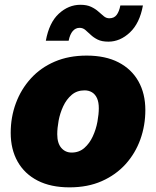

<svg xmlns="http://www.w3.org/2000/svg" viewBox="-20 -784 662 814"><path d="M274.9 10.3Q195.3 10.3 139.6 -18.3Q84 -46.9 54.7 -98.9Q25.4 -150.9 25.4 -220.7Q25.4 -287.6 47.4 -346.7Q69.3 -405.8 110.8 -451.4Q152.3 -497.1 211.9 -522.7Q271.5 -548.3 347.2 -548.3Q426.8 -548.3 482.2 -519.8Q537.6 -491.2 566.9 -439.2Q596.2 -387.2 596.2 -317.4Q596.2 -252 575 -192.9Q553.7 -133.8 512.5 -88.1Q471.2 -42.5 411.6 -16.1Q352.1 10.3 274.9 10.3ZM283.7 -137.2Q315.4 -137.2 337.6 -156.7Q359.9 -176.3 373.5 -206.1Q387.2 -235.8 393.1 -268.1Q398.9 -300.3 398.9 -325.2Q398.9 -350.6 391.4 -367.4Q383.8 -384.3 370.1 -392.6Q356.4 -400.9 338.4 -400.9Q306.2 -400.9 283.9 -381.8Q261.7 -362.8 248 -333.5Q234.4 -304.2 228.5 -272.5Q222.7 -240.7 222.7 -214.8Q222.7 -177.2 239.7 -157.2Q256.8 -137.2 283.7 -137.2ZM439.5 -607.4Q411.6 -607.4 394 -616.2Q376.5 -625 364.3 -636.7Q352.1 -648.4 341.6 -657.2Q331.1 -666 317.4 -666Q300.3 -666 288.3 -652.1Q276.4 -638.2 271 -611.3H174.3Q188.5 -688.5 229.5 -726.1Q270.5 -763.7 320.8 -763.7Q348.1 -763.7 366.2 -755.1Q384.3 -746.6 397 -735.1Q409.7 -723.6 420.2 -715.1Q430.7 -706.5 443.4 -706.5Q463.9 -706.5 474.6 -720.9Q485.4 -735.4 490.2 -760.7H585.9Q572.3 -685.5 530.8 -646.5Q489.3 -607.4 439.5 -607.4Z"/></svg>

Font: Inter 17pt Black
Style: Italic
Weight: 900
Italic angle: -9.3988°
Version: Version 4.001;git-66647c0bb